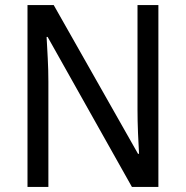

<svg xmlns="http://www.w3.org/2000/svg" viewBox="-20 -734 730 754"><path d="M602 0H498L167 -589H163Q165 -552 167.5 -505.5Q170 -459 170 -413V0H88V-714H191L522 -130H526Q524 -161 522 -211Q520 -261 520 -302V-714H602Z"/></svg>

Font: Noto Sans Sinhala UI SemiCondensed
Style: Regular
Weight: 400
Width: 4
Designer: Jelle Bosma - Monotype Design Team
Foundry: Monotype Imaging Inc.
Version: Version 2.006; ttfautohint (v1.8.4.7-5d5b)